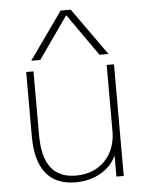

<svg xmlns="http://www.w3.org/2000/svg" viewBox="-55 -835 692 891"><g transform="rotate(-5 290.5 -390.0)"><path d="M261 10Q170 10 123.5 -48Q77 -106 77 -220V-520H111V-223Q111 -121 149.5 -71Q188 -21 265 -21Q322 -21 364 -45.5Q406 -70 429 -113Q452 -156 452 -213V-520H486V0H452V-98Q428 -47 377 -18.5Q326 10 261 10ZM105 -570 261 -790H308L465 -570H423L286 -765H284L147 -570Z"/></g></svg>

Font: M PLUS 2 ExtraLight
Style: Regular
Weight: 250
Designer: Coji Morishita
Foundry: UNDERFOREST DESIGN
Version: Version 1.001